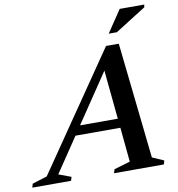

<svg xmlns="http://www.w3.org/2000/svg" viewBox="-161 -941 948 1024"><g transform="rotate(-10 313.0 -429.0)"><path d="M587 -48 649.5 -20.5 643.5 0H373.5L380 -20.5L467 -46.5L449 -233H206L79.5 -45.5L147 -20.5L141 0H-69L-63 -20.5L17 -45.5L449.5 -676H518.5ZM239.5 -283H444L418 -548ZM475 -738 555.5 -858H688.5L686 -843.5L519 -738Z"/></g></svg>

Font: Newsreader Text SemiBold
Style: Italic
Weight: 600
Italic angle: -17°
Designer: Hugues Gentile
Foundry: Production Type
Version: Version 1.001